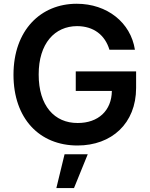

<svg xmlns="http://www.w3.org/2000/svg" viewBox="-20 -757 791 1012"><path d="M379.3 -277.7H569.6C568.5 -174 497.9 -108.3 389.2 -108.7C267 -108.3 183.6 -199.6 183.9 -364.3C183.6 -528.1 268.5 -619 386.4 -619.3C473.7 -619 533.4 -572.4 556.8 -495H691.1C669 -637.8 545.1 -737.2 384.2 -737.2C194.2 -737.2 51.1 -597.3 51.1 -362.9C51.1 -132.8 187.5 9.9 388.5 9.9C568.2 9.9 697.1 -106.2 697.4 -293.3V-380.7H379.3ZM370 234.4 442.5 56.1H320.3L277 234.4Z"/></svg>

Font: Riot Sans 2.0
Style: Bold
Weight: 600
Designer: Rasmus Andersson
Foundry: rsms
Version: Version 3.006;hotconv 1.0.109;makeotfexe 2.5.65596